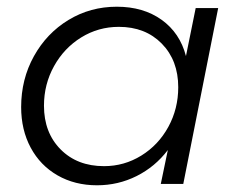

<svg xmlns="http://www.w3.org/2000/svg" viewBox="-20 -548 716 572"><path d="M43 -229Q43 -312 81 -380.5Q119 -449 184 -488.5Q249 -528 328 -528Q407 -528 461.5 -489Q516 -450 534 -381L563 -524H630L526 0H459L480 -101Q442 -51 387 -23.5Q332 4 269 4Q203 4 151.5 -25.5Q100 -55 71.5 -108Q43 -161 43 -229ZM511 -288Q511 -368 462 -418Q413 -468 334 -468Q273 -468 222 -436.5Q171 -405 141 -351Q111 -297 111 -233Q111 -153 160.5 -103Q210 -53 290 -53Q350 -53 401 -84.5Q452 -116 481.5 -170Q511 -224 511 -288Z"/></svg>

Font: Gontserrat Light
Style: Italic
Weight: 300
Italic angle: -11.3°
Designer: Julieta Ulanovsky
Foundry: Julieta Ulanovsky
Version: Version 6.001